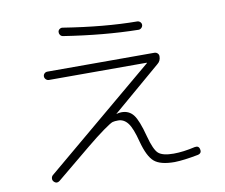

<svg xmlns="http://www.w3.org/2000/svg" viewBox="-84 -867 1168 997"><g transform="rotate(-10 500.0 -368.5)"><path d="M153.3 17.6Q135.7 31.2 121.1 14.6Q115.2 7.8 116.2 -2Q117.2 -11.7 124 -17.6L706.1 -505.9V-506.8Q706.1 -507.8 705.1 -507.8H189.5Q180.7 -507.8 173.8 -514.6Q167 -521.5 167 -530.3Q167 -539.1 173.3 -545.4Q179.7 -551.8 189.5 -551.8H752.9Q762.7 -551.8 769.5 -545.4Q776.4 -539.1 776.4 -529.3Q776.4 -504.9 758.8 -491.2L504.9 -274.4L503.9 -273.4H505.9Q516.6 -277.3 532.2 -277.3Q571.3 -277.3 594.2 -247.6Q617.2 -217.8 639.6 -131.8Q659.2 -57.6 681.6 -38.1Q704.1 -18.6 761.7 -18.6Q811.5 -18.6 875 -33.2Q896.5 -37.1 900.4 -16.6Q905.3 4.9 882.8 9.8Q807.6 24.4 758.8 25.4Q683.6 25.4 651.4 -2.4Q619.1 -30.3 597.7 -110.4Q579.1 -183.6 558.1 -210.9Q537.1 -238.3 506.8 -238.3Q488.3 -238.3 477.5 -235.4Q466.8 -232.4 427.2 -204.1Q387.7 -175.8 332.5 -130.4Q277.3 -85 153.3 17.6ZM307.6 -762.7Q523.4 -728.5 693.4 -727.5Q702.1 -727.5 709 -721.2Q715.8 -714.8 715.8 -706.1Q715.8 -697.3 709 -690.4Q702.1 -683.6 693.4 -683.6Q511.7 -686.5 299.8 -719.7Q291 -721.7 286.1 -729Q281.2 -736.3 282.2 -745.1Q283.2 -753.9 291 -759.3Q298.8 -764.6 307.6 -762.7Z"/></g></svg>

Font: Rounded Mgen+ 1m light
Style: Regular
Weight: 200
Designer: [Source Han Sans]
Ryoko NISHIZUKA  (kana & ideographs); Paul D. Hunt (Latin, Greek & Cyrillic); Wenlong ZHANG  (bopomofo
Version: Version 1.059.20150602